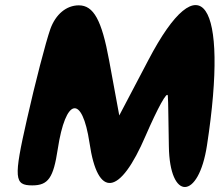

<svg xmlns="http://www.w3.org/2000/svg" viewBox="-20 -779 864 755"><path d="M178 -665C160 -614 118 -452 86 -310C33 -77 36 -50 107 -50C170 -50 190 -80 207 -192C238 -396 303 -409 332 -217C364 3 451 -8 553 -246C600 -354 638 -424 640 -402C642 -380 642 -292 644 -204C647 12 761 9 794 -208C881 -775 769 -936 563 -542L449 -325L409 -542C380 -700 348 -758 290 -758C241 -758 199 -723 178 -665Z"/></svg>

Font: Hussar Skorodowane
Style: Ky
Weight: 700
Foundry: Cannot Into Space Fonts
Version: Version 0.892